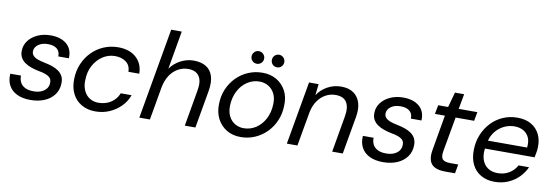

<svg xmlns="http://www.w3.org/2000/svg" viewBox="-55 -1104 4332 1501"><g transform="rotate(10 2111.5 -354.0)"><path d="M216 12Q153 12 109 -9.5Q65 -31 44 -70.5Q23 -110 27 -163H112Q111 -135 122 -111.5Q133 -88 159.5 -73.5Q186 -59 229 -59Q264 -59 290 -70Q316 -81 331 -100.5Q346 -120 346 -147Q347 -171 334.5 -185Q322 -199 297 -208.5Q272 -218 238 -223Q209 -229 180.5 -239Q152 -249 130 -264.5Q108 -280 95.5 -302.5Q83 -325 84 -356Q85 -401 111.5 -436Q138 -471 183.5 -492Q229 -513 287 -513Q367 -513 414 -473.5Q461 -434 457 -361H373Q375 -399 350 -420.5Q325 -442 277 -442Q231 -442 201.5 -420.5Q172 -399 171 -368Q170 -348 182.5 -333.5Q195 -319 218.5 -310Q242 -301 277 -294Q309 -288 338 -278Q367 -268 389 -252.5Q411 -237 423 -214Q435 -191 434 -158Q433 -106 404.5 -67.5Q376 -29 327.5 -8.5Q279 12 216 12Z M732 12Q669 12 621.5 -15.5Q574 -43 549 -93Q524 -143 526 -209Q527 -275 551 -330.5Q575 -386 615.5 -427Q656 -468 709.5 -490.5Q763 -513 823 -513Q913 -513 966 -465.5Q1019 -418 1020 -338H934Q933 -389 898 -415Q863 -441 811 -441Q758 -441 713.5 -412Q669 -383 641.5 -333Q614 -283 613 -216Q611 -179 621 -149.5Q631 -120 648.5 -100Q666 -80 690.5 -69.5Q715 -59 744 -59Q779 -59 810.5 -70.5Q842 -82 866.5 -105.5Q891 -129 904 -162H990Q972 -111 933.5 -72Q895 -33 843.5 -10.5Q792 12 732 12Z M1080 0 1206 -720H1290L1237 -416Q1269 -461 1318.5 -487Q1368 -513 1423 -513Q1481 -513 1520 -489.5Q1559 -466 1574.5 -418Q1590 -370 1577 -296L1525 0H1441L1491 -287Q1505 -363 1478.5 -402Q1452 -441 1391 -441Q1348 -441 1310.5 -420Q1273 -399 1247 -359.5Q1221 -320 1210 -263L1164 0Z M1885 12Q1821 12 1773 -17Q1725 -46 1699 -97Q1673 -148 1675 -213Q1676 -278 1699.5 -332.5Q1723 -387 1763 -427.5Q1803 -468 1856 -490.5Q1909 -513 1969 -513Q2033 -513 2081 -484.5Q2129 -456 2155.5 -406.5Q2182 -357 2179 -290Q2178 -225 2154.5 -170Q2131 -115 2091 -74.5Q2051 -34 1998.5 -11Q1946 12 1885 12ZM1896 -60Q1950 -60 1994 -89Q2038 -118 2064.5 -169Q2091 -220 2093 -285Q2095 -335 2077 -369.5Q2059 -404 2027.5 -422.5Q1996 -441 1958 -441Q1905 -441 1861 -412Q1817 -383 1790.5 -332Q1764 -281 1762 -215Q1761 -166 1778.5 -131.5Q1796 -97 1827.5 -78.5Q1859 -60 1896 -60ZM1911 -574Q1890 -574 1875.5 -588.5Q1861 -603 1861 -624Q1861 -644 1875.5 -659Q1890 -674 1911 -674Q1932 -674 1946.5 -659Q1961 -644 1961 -624Q1961 -603 1946.5 -588.5Q1932 -574 1911 -574ZM2072 -574Q2050 -574 2036 -588.5Q2022 -603 2022 -624Q2022 -644 2036 -659Q2050 -674 2072 -674Q2092 -674 2106.5 -659Q2121 -644 2121 -624Q2121 -603 2106.5 -588.5Q2092 -574 2072 -574Z M2251 0 2339 -501H2415L2405 -412Q2436 -459 2486 -486Q2536 -513 2593 -513Q2655 -513 2693 -485.5Q2731 -458 2745 -410Q2759 -362 2747 -297L2695 0H2611L2661 -288Q2674 -361 2649.5 -401Q2625 -441 2561 -441Q2519 -441 2482.5 -421Q2446 -401 2420 -363.5Q2394 -326 2383 -272L2335 0Z M3015 12Q2952 12 2908 -9.5Q2864 -31 2843 -70.5Q2822 -110 2826 -163H2911Q2910 -135 2921 -111.5Q2932 -88 2958.5 -73.5Q2985 -59 3028 -59Q3063 -59 3089 -70Q3115 -81 3130 -100.5Q3145 -120 3145 -147Q3146 -171 3133.5 -185Q3121 -199 3096 -208.5Q3071 -218 3037 -223Q3008 -229 2979.5 -239Q2951 -249 2929 -264.5Q2907 -280 2894.5 -302.5Q2882 -325 2883 -356Q2884 -401 2910.5 -436Q2937 -471 2982.5 -492Q3028 -513 3086 -513Q3166 -513 3213 -473.5Q3260 -434 3256 -361H3172Q3174 -399 3149 -420.5Q3124 -442 3076 -442Q3030 -442 3000.5 -420.5Q2971 -399 2970 -368Q2969 -348 2981.5 -333.5Q2994 -319 3017.5 -310Q3041 -301 3076 -294Q3108 -288 3137 -278Q3166 -268 3188 -252.5Q3210 -237 3222 -214Q3234 -191 3233 -158Q3232 -106 3203.5 -67.5Q3175 -29 3126.5 -8.5Q3078 12 3015 12Z M3507 0Q3456 0 3424.5 -16Q3393 -32 3382.5 -66.5Q3372 -101 3382 -154L3430 -430H3351L3364 -501H3443L3476 -621H3549L3527 -501H3675L3662 -430H3515L3466 -154Q3458 -107 3474.5 -89.5Q3491 -72 3534 -72H3599L3586 0Z M3900 12Q3838 12 3791.5 -15Q3745 -42 3721 -91.5Q3697 -141 3699 -208Q3700 -272 3723 -327.5Q3746 -383 3785 -424.5Q3824 -466 3877 -489.5Q3930 -513 3992 -513Q4059 -513 4103.5 -486Q4148 -459 4169.5 -414Q4191 -369 4189 -314Q4189 -296 4185 -273Q4181 -250 4177 -231H3764L3775 -296H4106Q4112 -343 4097.5 -375Q4083 -407 4053 -424.5Q4023 -442 3981 -442Q3938 -442 3898 -422.5Q3858 -403 3829 -366Q3800 -329 3790 -273L3785 -245Q3775 -190 3787.5 -148Q3800 -106 3832.5 -82.5Q3865 -59 3913 -59Q3965 -59 4004 -83Q4043 -107 4065 -147H4148Q4127 -101 4091.5 -65.5Q4056 -30 4007.5 -9Q3959 12 3900 12Z"/></g></svg>

Font: DM Sans 18pt
Style: Italic
Weight: 400
Italic angle: -10°
Designer: Colophon Foundry, Jonny Pinhorn
Foundry: Colophon Foundry
Version: Version 4.004;gftools[0.9.30]